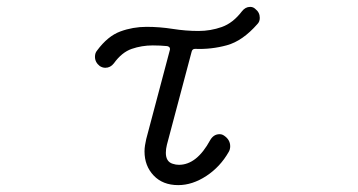

<svg xmlns="http://www.w3.org/2000/svg" viewBox="-20 -526 1040 558"><path d="M498 12Q453 12 426.5 -16Q400 -44 400 -86Q400 -95 401.5 -104Q403 -113 405 -122L474 -382V-384Q474 -390 466 -392Q456 -393 445.5 -393.5Q435 -394 424 -394Q392 -394 363 -384Q334 -374 311 -342Q301 -329 286 -329Q278 -329 270 -334Q256 -345 256 -361Q256 -372 262 -379Q293 -421 329.5 -434.5Q366 -448 406 -448Q444 -448 482 -442Q520 -436 557 -436Q592 -436 624.5 -447.5Q657 -459 683 -493Q693 -506 707 -506Q716 -506 722 -500Q735 -490 735 -474Q735 -463 728 -456Q685 -407 639.5 -394.5Q594 -382 547 -384Q539 -384 537 -376L465 -105Q462 -93 462 -82Q462 -56 482 -50Q491 -47 500 -47Q552 -47 591 -119Q601 -136 618 -136Q622 -136 625 -135Q628 -134 631 -132Q649 -120 649 -101Q649 -92 645 -85Q620 -41 579.5 -14.5Q539 12 498 12Z"/></svg>

Font: Kiwi Maru Light
Style: Regular
Weight: 300
Designer: Hiroki-Chan
Version: Version 1.100